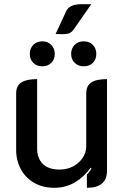

<svg xmlns="http://www.w3.org/2000/svg" viewBox="-20 -886 596 915"><path d="M490 -73Q490 9 394 9V-54Q404 -63 416 -83L412 -87Q381 -43 337 -17Q293 9 238 9Q185 9 144 -14Q103 -37 80 -78.5Q57 -120 57 -172V-441Q57 -477 81.5 -493Q106 -509 157 -509V-177Q157 -132 184 -105Q211 -78 263 -78Q317 -78 354 -111Q391 -144 391 -192V-441Q391 -477 415 -493Q439 -509 490 -509ZM296 -834Q312 -866 368 -866H415L330 -744Q321 -732 309.5 -727.5Q298 -723 276 -723Q257 -723 245 -724ZM122 -629Q122 -655 138.5 -672Q155 -689 182 -689Q208 -689 224.5 -672Q241 -655 241 -629Q241 -603 224.5 -586.5Q208 -570 182 -570Q155 -570 138.5 -586.5Q122 -603 122 -629ZM319 -629Q319 -655 335.5 -672Q352 -689 379 -689Q406 -689 422.5 -672Q439 -655 439 -629Q439 -603 422.5 -586.5Q406 -570 379 -570Q353 -570 336 -586.5Q319 -603 319 -629Z"/></svg>

Font: K2D Medium
Style: Regular
Weight: 500
Designer: Katatrad Aksorn Co.,Ltd.
Foundry: Cadson Demak Co.,Ltd.
Version: Version 1.000; ttfautohint (v1.6)